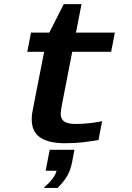

<svg xmlns="http://www.w3.org/2000/svg" viewBox="-20 -686 640 928"><path d="M193.4 -435.5H111.8L129.9 -528.3H218.3L288.1 -666H374L347.2 -528.3H535.2L517.1 -435.5H329.1L278.8 -176.8Q273.4 -147.5 273.4 -136.2Q273.4 -109.9 291 -98.4Q308.6 -86.9 346.7 -86.9Q406.7 -86.9 473.6 -100.1L456.1 -9.3Q437 -6.3 418.7 -3.4Q400.4 -0.5 381.1 1.7Q361.8 3.9 340.6 5.1Q319.3 6.3 294.4 6.3Q215.3 6.3 174.3 -21.5Q133.3 -49.3 133.3 -109.4Q133.3 -123.5 135.7 -140.1Q138.2 -156.7 193.4 -435.5ZM258.3 222.2H191.4Q246.1 173.3 253.4 139.2H200.7L220.2 38.1H339.8L328.1 99.6Q321.3 133.8 306.2 161.6Q291 189.5 258.3 222.2Z"/></svg>

Font: Liberation Mono
Style: Bold Italic
Weight: 700
Italic angle: -12°
Monospace: yes
Designer: Steve Matteson
Foundry: Ascender Corporation
Version: Version 2.1.5